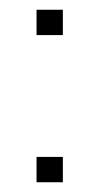

<svg xmlns="http://www.w3.org/2000/svg" viewBox="-20 -404 204 394"><path d="M55 -332V-384H109V-332ZM55 -30V-82H109V-30Z"/></svg>

Font: Kanit ExtraLight
Style: Regular
Weight: 275
Designer: Katatrad Team
Foundry: CadsonDemak
Version: Version 2.000; ttfautohint (v1.8.3)